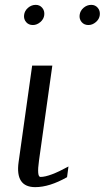

<svg xmlns="http://www.w3.org/2000/svg" viewBox="-20 -770 431 790"><path d="M195.3 -500 140.6 -110.4Q130.9 -42 146.5 -42Q183.6 -42 261.7 -85L255.9 -41Q183.6 0 125 0Q42 0 56.6 -103.5L112.3 -500ZM127 -750Q143.6 -750 153.8 -737.8Q164.1 -725.6 162.1 -708Q160.2 -691.4 146 -679.2Q131.8 -667 115.2 -667Q97.7 -667 87.4 -679.2Q77.1 -691.4 79.1 -708Q81.1 -725.6 95.2 -737.8Q109.4 -750 127 -750ZM355.5 -750Q372.1 -750 382.3 -737.8Q392.6 -725.6 390.6 -708Q388.7 -691.4 374.5 -679.2Q360.4 -667 343.8 -667Q326.2 -667 315.9 -679.2Q305.7 -691.4 307.6 -708Q309.6 -725.6 323.7 -737.8Q337.9 -750 355.5 -750Z"/></svg>

Font: okolaks
Style: RegularItalic
Weight: 500
Italic angle: -8°
Version: Version 000.6.0